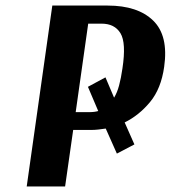

<svg xmlns="http://www.w3.org/2000/svg" viewBox="-20 -670 614 690"><path d="M76 0 168 -650H367Q475 -650 530.5 -596Q586 -542 570 -430Q559 -351 519 -303Q479 -255 428 -230L463 -151L400 -118L360 -208Q347 -206 333.5 -204.5Q320 -203 307 -203H243L214 0ZM359 -392 390 -319Q401 -337 408 -363Q415 -389 420 -424Q434 -516 413 -550.5Q392 -585 345 -585H297L252 -267H300Q320 -267 333 -271L296 -358Z"/></svg>

Font: Arsenal SC
Style: Bold Italic
Weight: 700
Italic angle: -9.10001°
Designer: Andrij Shevchenko
Foundry: Stairsfor
Version: Version 2.001; ttfautohint (v1.8.4.7-5d5b)